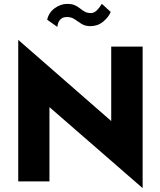

<svg xmlns="http://www.w3.org/2000/svg" viewBox="-20 -942 833 997"><path d="M77.5 -524.2 720.7 35 715.3 -175.8 74.7 -735ZM557.5 -700V-150.7L720.7 35V-700ZM74.7 -735V0H236.8V-549.3ZM225 -839.5 278 -802.2Q278 -810.2 282 -822.3Q286 -834.4 297 -844Q308 -853.6 328 -853.6Q351 -853.6 367.5 -842Q384 -830.4 403 -818.3Q422 -806.2 449 -806.2Q487 -806.2 515 -828.9Q543 -851.6 555 -879.8L509 -922.2Q494 -898.2 480.5 -886.2Q467 -874.2 453 -874.2Q433 -874.2 420 -881.5Q407 -888.8 395.5 -898.3Q384 -907.8 368.5 -914.8Q353 -921.8 329 -921.8Q295 -921.8 264 -899.3Q233 -876.8 225 -839.5Z"/></svg>

Font: Jost* Book
Style: Regular
Weight: 400
Version: Version 3.000